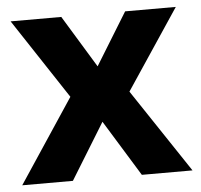

<svg xmlns="http://www.w3.org/2000/svg" viewBox="-44 -685 667 638"><g transform="rotate(-5 289.0 -366.0)"><path d="M190 -372 5 -93H174L289 -280L404 -93H573L387 -372L565 -639H396L289 -465L183 -639H14Z"/></g></svg>

Font: Noto Sans Kannada UI
Style: Bold
Weight: 700
Designer: Jelle Bosma - Monotype Design Team
Foundry: Monotype Imaging Inc.
Version: Version 2.005